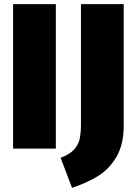

<svg xmlns="http://www.w3.org/2000/svg" viewBox="-20 -716 657 925"><path d="M249 -696V0H43V-696ZM576 -111Q576 -20 541 39.5Q506 99 452.5 132Q399 165 327 189L272 44Q315 28 336 5.5Q357 -17 363.5 -45.5Q370 -74 370 -118V-696H576Z"/></svg>

Font: Fira Sans Black
Style: Regular
Weight: 900
Designer: Carrois Corporate & Edenspiekermann AG
Foundry: Carrois Corporate GbR & Edenspiekermann AG
Version: Version 4.203